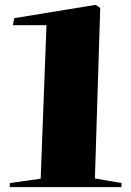

<svg xmlns="http://www.w3.org/2000/svg" viewBox="-20 -773 541 793"><path d="M172 -669H33L39 -698L375 -753L394 -740L372 -36L482 -17L481 0H20L21 -17L148 -35Z"/></svg>

Font: Literata 72pt Black
Style: Italic
Weight: 900
Italic angle: -2°
Designer: Latin by Veronika Burian and Jose Scaglione. Greek by Irene Vlachou. Cyrillic by Vera Evstafieva
Foundry: TypeTogether
Version: Version 3.002